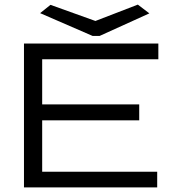

<svg xmlns="http://www.w3.org/2000/svg" viewBox="-20 -813 790 833"><path d="M84 0V-624H667V-556H163V-360H584V-291H163V-68H662V0ZM578 -793 628 -755 412 -657H382L154 -756L199 -792L394 -722Z"/></svg>

Font: Inconsolata ExtraExpanded
Style: Regular
Weight: 400
Width: 8
Monospace: yes
Designer: Raph Levien, Cyreal, Brenton Simpson
Foundry: Raph Levien, Cyreal, Google
Version: Version 3.000; ttfautohint (v1.8.2.53-6de2)